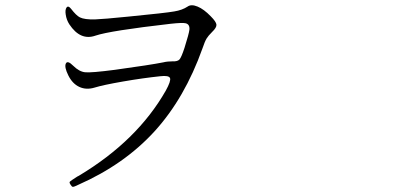

<svg xmlns="http://www.w3.org/2000/svg" viewBox="-20 -686 1540 729"><path d="M256.8 23.4Q261.7 23.4 277.3 15.6Q452.1 -61.5 566.9 -187.5Q681.6 -313.5 749 -502.9Q757.8 -529.3 764.6 -540Q770.5 -549.8 785.2 -564.5Q802.7 -581.1 801.8 -592.3Q800.8 -603.5 780.3 -624Q753.9 -651.4 730 -661.1Q706.1 -670.9 692.4 -661.1Q671.9 -647.5 641.6 -642.6Q608.4 -636.7 467.8 -623Q371.1 -613.3 340.8 -612.3Q300.8 -611.3 283.2 -620.1Q269.5 -627 250 -652.3Q239.3 -666 232.9 -657.7Q226.6 -649.4 229.5 -630.9Q232.4 -610.4 243.2 -593.8Q285.2 -530.3 342.8 -550.8Q397.5 -569.3 627.9 -595.7Q672.9 -600.6 684.6 -597.7Q701.2 -593.8 699.2 -573.2Q697.3 -557.6 680.7 -504.9Q668.9 -468.8 661.6 -460.4Q654.3 -452.1 634.8 -453.1Q615.2 -453.1 599.6 -449.2Q550.8 -439.5 416 -420.9Q326.2 -409.2 303.2 -411.6Q280.3 -414.1 257.8 -436.5Q236.3 -458 230 -444.8Q223.6 -431.6 239.3 -399.9Q254.9 -368.2 281.2 -356Q307.6 -343.8 339.4 -353.5Q371.1 -363.3 446.8 -376.5Q522.5 -389.6 587.9 -396.5Q621.1 -400.4 625.5 -389.6Q629.9 -378.9 609.4 -341.8Q501 -151.4 279.3 -18.6Q277.3 -17.6 273.4 -15.6Q249 0 245.6 3.4Q242.2 6.8 247.1 13.7L248 15.6Q252.9 23.4 256.8 23.4Z"/></svg>

Font: Bpmf GenWan Min R
Style: R
Weight: 400
Foundry: But Ko
Version: Version 1.320